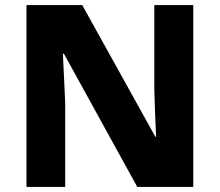

<svg xmlns="http://www.w3.org/2000/svg" viewBox="-20 -734 863 754"><path d="M739 0H519L231 -523H227Q229 -480 231.5 -427.5Q234 -375 236 -330V0H84V-714H303L590 -197H593Q591 -240 589 -289.5Q587 -339 586 -383V-714H739Z"/></svg>

Font: Noto Sans Tamil ExtraBold
Style: Regular
Weight: 800
Designer: Jelle Bosma - Monotype Design Team
Foundry: Monotype Imaging Inc.
Version: Version 2.004; ttfautohint (v1.8.4.7-5d5b)